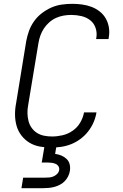

<svg xmlns="http://www.w3.org/2000/svg" viewBox="-20 -763 640 1003"><path d="M247 8Q217 8 187.5 2.5Q158 -3 134 -17.5Q110 -32 92.5 -54.5Q75 -77 67 -104.5Q59 -132 58.5 -162Q58 -192 64 -223L117 -548Q122 -575 131.5 -601.5Q141 -628 158 -652Q175 -676 198.5 -694Q222 -712 248 -723.5Q274 -735 302 -739Q330 -743 357 -743Q383 -743 409 -739.5Q435 -736 458.5 -727Q482 -718 501.5 -702.5Q521 -687 533 -665.5Q545 -644 549 -618.5Q553 -593 548 -566L547 -559H482L483 -564Q488 -591 479.5 -616.5Q471 -642 451 -657.5Q431 -673 405 -679Q379 -685 352 -685Q332 -685 312 -681.5Q292 -678 273 -669.5Q254 -661 237.5 -646.5Q221 -632 209.5 -614.5Q198 -597 191 -577.5Q184 -558 181 -539L127 -213Q123 -192 123.5 -171Q124 -150 129 -130.5Q134 -111 145.5 -95Q157 -79 173.5 -68.5Q190 -58 210.5 -54Q231 -50 252 -50Q279 -50 307 -56.5Q335 -63 359.5 -80Q384 -97 399 -122.5Q414 -148 419 -176H484Q480 -150 469 -124.5Q458 -99 440.5 -76.5Q423 -54 400 -37Q377 -20 352 -10Q327 0 300 4Q273 8 247 8ZM92 220 101 165H216Q227 165 238 164Q249 163 259.5 158.5Q270 154 278.5 145.5Q287 137 289 126Q291 115 285.5 106Q280 97 270.5 93Q261 89 250.5 87.5Q240 86 229 86H198L221 -50H283L268 41Q285 43 300.5 49.5Q316 56 328 67.5Q340 79 344 95.5Q348 112 345 130Q343 144 336 158Q329 172 318.5 183Q308 194 294 201.5Q280 209 265.5 213Q251 217 236 218.5Q221 220 207 220Z"/></svg>

Font: Iosevka Light Extended Oblique
Style: Regular
Weight: 300
Width: 7
Italic angle: -9°
Monospace: yes
Designer: Belleve Invis
Foundry: Belleve Invis
Version: Version 32.5.0; ttfautohint (v1.8.4)